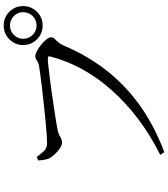

<svg xmlns="http://www.w3.org/2000/svg" viewBox="45 -911 910 1040"><g transform="rotate(-90 500.0 -391.0)"><path d="M181 22Q289 -32 376.5 -98.5Q464 -165 531.5 -241Q599 -317 644.5 -399.5Q690 -482 713 -570Q717 -582 713 -584.5Q709 -587 701 -587Q690 -587 662 -584Q634 -581 595 -576Q556 -571 513.5 -565Q471 -559 431.5 -553Q392 -547 361 -542Q330 -537 316 -534Q296 -530 279.5 -520Q263 -510 248 -510Q233 -510 214.5 -523Q196 -536 181 -553Q166 -570 161 -582Q157 -593 154.5 -606Q152 -619 151 -639L170 -647Q183 -629 200 -610Q217 -591 244 -591Q258 -591 291 -593Q324 -595 368 -599.5Q412 -604 458.5 -609Q505 -614 548 -619Q591 -624 622.5 -628.5Q654 -633 666 -635Q679 -638 686.5 -642.5Q694 -647 700.5 -651Q707 -655 715 -655Q726 -655 743.5 -646Q761 -637 778 -623Q795 -609 806.5 -594.5Q818 -580 818 -570Q818 -559 810 -550.5Q802 -542 792.5 -532Q783 -522 775 -505Q723 -380 644 -276.5Q565 -173 454.5 -92.5Q344 -12 196 44ZM882 -615Q838 -615 807 -646Q776 -677 776 -721Q776 -764 807 -795Q838 -826 882 -826Q926 -826 956.5 -795Q987 -764 987 -721Q987 -677 956.5 -646Q926 -615 882 -615ZM882 -648Q912 -648 933 -669Q954 -690 954 -721Q954 -750 933 -771Q912 -792 882 -792Q852 -792 831 -771Q810 -750 810 -721Q810 -690 831 -669Q852 -648 882 -648Z"/></g></svg>

Font: Noto Serif JP
Style: Regular
Weight: 400
Designer: Ryoko NISHIZUKA  (kana & ideographs); Frank Grießhammer (Latin, Greek & Cyrillic); Wenlong ZHANG  (bopomofo); Sandoll Co
Foundry: Adobe
Version: Version 2.003-H1;hotconv 1.1.1;makeotfexe 2.6.0